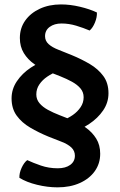

<svg xmlns="http://www.w3.org/2000/svg" viewBox="-20 -716 528 846"><path d="M255 -185.5Q279.5 -194.5 300.8 -209.2Q322 -224 335.2 -243.8Q348.5 -263.5 348.5 -287.5Q348.5 -310 334.5 -326.5Q320.5 -343 297.2 -355.8Q274 -368.5 246.5 -379.5L195.5 -399.5Q160.5 -413 131.5 -433.2Q102.5 -453.5 85 -482Q67.5 -510.5 67.5 -548.5Q67.5 -592 91 -625.2Q114.5 -658.5 155.5 -677.5Q196.5 -696.5 248.5 -696.5Q289.5 -696.5 332.5 -686.2Q375.5 -676 407 -661Q408 -640.5 398.5 -617Q389 -593.5 375 -581.5Q348 -593 315.8 -602.8Q283.5 -612.5 251 -612.5Q219.5 -612.5 199 -597.5Q178.5 -582.5 178.5 -556.5Q178.5 -536 194 -521.8Q209.5 -507.5 238 -496.5L296.5 -473Q339 -455.5 375.8 -433.8Q412.5 -412 435.2 -381.2Q458 -350.5 458 -305Q458 -264 434.5 -229.5Q411 -195 373 -169.8Q335 -144.5 291.5 -131ZM234 -402Q210 -393 188.5 -378.5Q167 -364 153.5 -344.2Q140 -324.5 140 -300Q140 -278 153.8 -261.5Q167.5 -245 190.8 -232.2Q214 -219.5 242.5 -208.5L293.5 -188.5Q328.5 -174.5 357.5 -154Q386.5 -133.5 404 -105.2Q421.5 -77 421.5 -38.5Q421.5 4.5 397.8 38Q374 71.5 331.5 90.5Q289 109.5 233.5 109.5Q189.5 109.5 143.2 98.2Q97 87 65.5 67.5Q64.5 47 75.2 23.5Q86 0 100 -10.5Q125.5 1.5 160.2 13.5Q195 25.5 234.5 25.5Q269 25.5 289.5 10.5Q310 -4.5 310 -30Q310 -51 294.8 -65.8Q279.5 -80.5 251 -91.5L192.5 -114.5Q150 -132 113 -153.8Q76 -175.5 53.5 -206.5Q31 -237.5 31 -282.5Q31 -323.5 54.5 -358.2Q78 -393 115.8 -418Q153.5 -443 197.5 -457Z"/></svg>

Font: Signika Negative Medium
Style: Regular
Weight: 500
Designer: Anna Giedry
Foundry: Anna Giedry
Version: Version 2.001